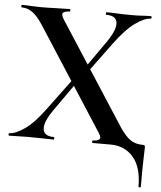

<svg xmlns="http://www.w3.org/2000/svg" viewBox="-56 -674 765 913"><g transform="rotate(5 326.5 -217.0)"><path d="M5 0Q2 0 2 -6Q2 -12 5 -12Q34 -12 78.5 -43Q123 -74 175 -146L298 -312L316 -298L205 -140Q163 -81 166 -46.5Q169 -12 218 -12Q220 -12 220 -6Q220 0 218 0Q189 0 163 -1Q137 -2 94 -2Q66 -2 48.5 -1Q31 0 5 0ZM335 -312 317 -326 428 -484Q470 -544 467 -578.5Q464 -613 415 -613Q413 -613 413 -619Q413 -625 415 -625Q444 -625 470 -623.5Q496 -622 539 -622Q568 -622 585.5 -623.5Q603 -625 628 -625Q631 -625 631 -619Q631 -613 628 -613Q599 -613 554.5 -581.5Q510 -550 457 -478ZM490 0H404Q401 0 401 -6Q401 -12 404 -12Q423 -12 433.5 -19.5Q444 -27 428 -51L117 -533Q89 -577 64.5 -595Q40 -613 12 -613Q9 -613 9 -619Q9 -625 12 -625Q32 -625 54.5 -623.5Q77 -622 97 -622Q140 -622 176.5 -623.5Q213 -625 241 -625Q243 -625 243 -619Q243 -613 241 -613Q222 -613 211 -606Q200 -599 216 -573L533 -83Q558 -46 582 -29Q606 -12 640 -12Q648 -12 650.5 -10Q653 -8 653 0Q653 17 652 37Q651 57 650.5 91.5Q650 126 650 187Q650 191 644.5 191Q639 191 639 187Q639 95 598 47.5Q557 0 490 0Z"/></g></svg>

Font: Cormorant Garamond Light
Style: Regular
Weight: 300
Designer: Christian Thalmann (Catharsis Fonts)
Foundry: Catharsis Fonts
Version: Version 4.001